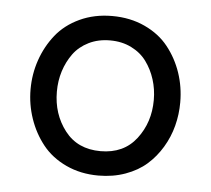

<svg xmlns="http://www.w3.org/2000/svg" viewBox="-39 -561 550 501"><g transform="rotate(5 236.0 -311.0)"><path d="M40 -311Q40 -351.1 52.7 -387.9Q65.4 -424.8 89.1 -454.6Q112.8 -484.4 150.9 -502.2Q189 -520 235.8 -520Q283.2 -520 321.5 -502.2Q359.9 -484.4 383.5 -454.6Q407.2 -424.8 419.7 -387.9Q432.1 -351.1 432.1 -311Q432.1 -279.3 424.3 -249.3Q416.5 -219.2 400.4 -192.4Q384.3 -165.5 361.6 -145.5Q338.9 -125.5 306.4 -113.8Q273.9 -102.1 235.8 -102.1Q189 -102.1 150.9 -119.9Q112.8 -137.7 89.1 -167.5Q65.4 -197.3 52.7 -234.4Q40 -271.5 40 -311ZM362.8 -311Q362.8 -339.4 354.7 -364.7Q346.7 -390.1 331.5 -410.9Q316.4 -431.6 291.7 -443.8Q267.1 -456.1 235.8 -456.1Q204.6 -456.1 179.9 -443.8Q155.3 -431.6 140.1 -410.9Q125 -390.1 116.9 -364.7Q108.9 -339.4 108.9 -311Q108.9 -252.4 142.1 -209.2Q175.3 -166 235.8 -166Q296.4 -166 329.6 -209.2Q362.8 -252.4 362.8 -311Z"/></g></svg>

Font: LT Superior
Style: Regular
Weight: 400
Designer: Daniel Lyons
Foundry: LyonsType
Version: Version 1.000